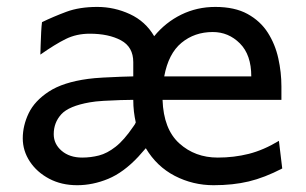

<svg xmlns="http://www.w3.org/2000/svg" viewBox="-20 -528 892 560"><path d="M793.5 -117.2 803.2 -36.6Q751.5 -9.8 705.6 1.2Q659.7 12.2 603 12.2Q542.5 12.2 489.7 -15.1Q437 -42.5 405.3 -95.7Q399.9 -89.4 394.3 -83.3Q388.7 -77.1 383.3 -70.8Q340.3 -24.9 295.4 -6.3Q250.5 12.2 205.1 12.2Q159.2 12.2 123.3 -6.8Q87.4 -25.9 66.9 -57.1Q46.4 -88.4 46.4 -124.5Q46.4 -161.6 63.7 -197.8Q81.1 -233.9 122.6 -261Q164.1 -288.1 236.8 -297.9Q253.9 -300.3 281.2 -301.8Q308.6 -303.2 333.7 -304.2Q358.9 -305.2 368.7 -305.2V-346.7Q368.7 -391.1 332.8 -410.4Q296.9 -429.7 241.7 -429.7Q203.1 -429.7 171.9 -414.3Q140.6 -398.9 97.7 -368.7Q98.1 -379.4 98.6 -397.9Q99.1 -416.5 100.1 -434.8Q101.1 -453.1 102.5 -463.4Q135.7 -479.5 173.8 -493.7Q211.9 -507.8 263.7 -507.8Q313.5 -507.8 358.9 -486.8Q404.3 -465.8 429.7 -422.4Q462.9 -462.9 508.8 -485.4Q554.7 -507.8 607.9 -507.8Q664.6 -507.8 701.9 -487.3Q739.3 -466.8 761 -432.9Q782.7 -398.9 791.7 -357.9Q800.8 -316.9 800.8 -275.9V-236.8H454.1Q457 -151.4 502.9 -109.9Q548.8 -68.4 615.2 -68.4Q662.6 -68.4 705.8 -79.3Q749 -90.3 793.5 -117.2ZM368.7 -236.8Q356.4 -236.8 332 -236.1Q307.6 -235.4 282.5 -233.9Q257.3 -232.4 241.7 -229.5Q180.7 -218.8 158.7 -194.6Q136.7 -170.4 136.7 -136.7Q136.7 -107.9 159.9 -88.1Q183.1 -68.4 219.7 -68.4Q244.6 -68.4 268.6 -74.5Q292.5 -80.6 317.1 -99.9Q341.8 -119.1 368.7 -158.7Q374 -165.5 376 -170.9Q372.6 -186 370.6 -202.6Q368.7 -219.2 368.7 -236.8ZM459 -305.2H712.9Q712.9 -368.2 679.7 -401.4Q646.5 -434.6 600.6 -434.6Q547.4 -434.6 509.3 -403.1Q471.2 -371.6 459 -305.2Z"/></svg>

Font: Kanchenjunga
Style: Regular
Weight: 400
Designer: Becca Hirsbrunner Spalinger
Foundry: SIL International
Version: Version 2.001